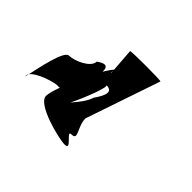

<svg xmlns="http://www.w3.org/2000/svg" viewBox="-132 -839 1056 1056"><g transform="rotate(45 396.0 -311.0)"><path d="M44 -117C44 -107 46 -115 50 -134C46 -128 44 -123 44 -117ZM50 -134C78 -172 178 -202 206 -202C212 -202 218 -201 223 -202C209 -164 201 -133 201 -117C201 -53 418 0 461 0C524 0 406 -66 449 -66C505 -66 442 -118 442 -183L590 -618C590 -624 354 -624 354 -618L364 -484C353 -472 341 -453 327 -431C329 -473 307 -479 265 -447C265 -402 177 -363 134 -363C96 -363 64 -196 50 -134ZM322 -186C360 -263 411 -394 394 -394C446 -394 435 -354 394 -296C380 -254 354 -224 322 -186ZM365 -472 366 -458C363 -463 363 -468 365 -472Z"/></g></svg>

Font: Ampere
Style: SCSuCnd
Weight: 400
Version: Version 1